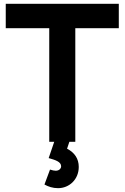

<svg xmlns="http://www.w3.org/2000/svg" viewBox="-20 -740 650 1002"><path d="M237 0H263L234 85C269 95 299 104 299 128C299 139 289 151 271 151C263 151 254 149 241 145L212 223C232 234 255 242 283 242C341 242 391 197 391 131C391 88 369 56 330 36L342 0H373V-593H600V-720H10V-593H237Z"/></svg>

Font: Eudonet ExtraBold
Style: Regular
Weight: 800
Designer: Mikhail Sharanda
Foundry: Mikhail Sharanda
Version: Version 4.503;Glyphs 3.1.2 (3151)